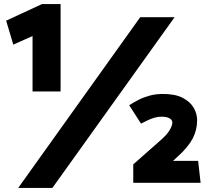

<svg xmlns="http://www.w3.org/2000/svg" viewBox="-20 -784 1020 938"><path d="M276 -337V-764H185L10 -683L45 -566L139 -608V-337ZM776 -325Q741 -325 711.5 -317Q682 -309 657.5 -296.5Q633 -284 611 -270L669 -180Q688 -190 704 -197.5Q720 -205 736.5 -209.5Q753 -214 770 -214Q788 -214 799.5 -210Q811 -206 816.5 -199.5Q822 -193 822 -184Q821 -168 807 -145.5Q793 -123 759 -94L631 19V109H960L948 2H825L848 -19Q899 -65 921 -106.5Q943 -148 943 -197Q943 -228 926.5 -257Q910 -286 873.5 -305.5Q837 -325 776 -325ZM665 -700 69 134H236L833 -700Z"/></svg>

Font: Catamaran Thin Black
Style: Regular
Weight: 900
Version: Version 2.000